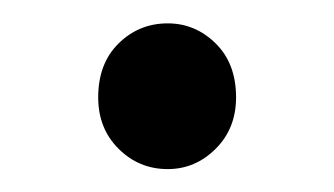

<svg xmlns="http://www.w3.org/2000/svg" viewBox="-20 -134 289 166"><path d="M64.9 -49.8Q64.9 -79.1 82.5 -96.4Q100.1 -113.8 125 -113.8Q148.9 -113.8 166.5 -96.4Q184.1 -79.1 184.1 -49.8Q184.1 -22.9 166.5 -5.4Q148.9 12.2 125 12.2Q100.1 12.2 82.5 -5.4Q64.9 -22.9 64.9 -49.8Z"/></svg>

Font: Pyidaungsu
Style: Regular
Weight: 400
Designer: Sun Tun
Foundry: MCF
Version: Version 2.053; ttfautohint (v1.8.2)